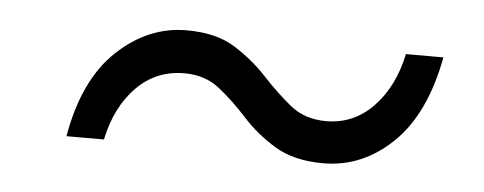

<svg xmlns="http://www.w3.org/2000/svg" viewBox="-27 -475 630 250"><g transform="rotate(5 287.5 -350.5)"><path d="M401 -272Q363 -272 338 -287Q313 -302 294.5 -322.5Q276 -343 257 -358Q238 -373 211 -373Q174 -373 148.5 -347Q123 -321 114 -278H65Q78 -353 118.5 -391Q159 -429 209 -429Q248 -429 272.5 -413.5Q297 -398 315.5 -378Q334 -358 353 -342.5Q372 -327 400 -327Q436 -327 461.5 -353.5Q487 -380 496 -423H545Q531 -348 491.5 -310Q452 -272 401 -272Z"/></g></svg>

Font: Montserrat
Style: Italic
Weight: 400
Italic angle: -11.3°
Designer: Julieta Ulanovsky
Foundry: Julieta Ulanovsky
Version: Version 9.000; ttfautohint (v1.8.4.7-5d5b)